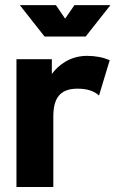

<svg xmlns="http://www.w3.org/2000/svg" viewBox="-20 -743 466 763"><path d="M202.1 -722.7H58.6L157.2 -597.7H320.3L418.9 -722.7H275.9L238.8 -668.9ZM373.5 -363.3 416 -503.9C389.6 -515.1 359.9 -521 325.7 -521C256.8 -521 211.4 -482.9 186 -449.2V-507.8H45.4V0H191.9V-279.3C191.9 -350.6 216.3 -390.6 288.1 -390.6C326.7 -390.6 354 -381.3 373.5 -363.3Z"/></svg>

Font: Giphurs ExtraBold
Style: Regular
Weight: 800
Version: Version 1.000